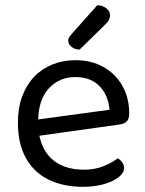

<svg xmlns="http://www.w3.org/2000/svg" viewBox="-20 -707 559 740"><path d="M104 -180 100 -243 402 -284Q398 -339 364 -374.5Q330 -410 270 -410Q208 -410 167.5 -365.5Q127 -321 127 -238V-216Q134 -136 179.5 -94.5Q225 -53 304 -53Q346 -53 380 -67Q414 -81 434 -97Q445 -90 451.5 -80.5Q458 -71 458 -59Q458 -40 436.5 -23.5Q415 -7 379.5 3Q344 13 300 13Q223 13 166.5 -15Q110 -43 79.5 -98.5Q49 -154 49 -234Q49 -291 65.5 -335.5Q82 -380 111.5 -411Q141 -442 182 -458.5Q223 -475 271 -475Q332 -475 378.5 -449Q425 -423 451.5 -376.5Q478 -330 478 -270Q478 -248 468 -238.5Q458 -229 440 -227ZM258 -578 355 -687Q377 -686 390.5 -674.5Q404 -663 404 -649Q404 -636 398 -627Q392 -618 378 -605L287 -516Q268 -516 255.5 -526.5Q243 -537 243 -550Q243 -559 248 -565.5Q253 -572 258 -578Z"/></svg>

Font: Baloo Paaji 2
Style: Regular
Weight: 400
Designer: Shuchita Grover, Noopur Datye and Ek Type
Foundry: Ek Type
Version: Version 1.700